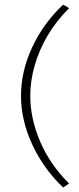

<svg xmlns="http://www.w3.org/2000/svg" viewBox="-20 -720 350 850"><path d="M259.5 -699.5 286 -684Q229.5 -628 191.2 -563.2Q153 -498.5 133.5 -430.2Q114 -362 114 -295.5Q114 -195.5 157.8 -93.2Q201.5 9 286 92.5L259.5 110Q172 26.5 122.5 -80.8Q73 -188 73 -295.5Q73 -404.5 122.5 -510.8Q172 -617 259.5 -699.5Z"/></svg>

Font: Karla ExtraLight
Style: Regular
Weight: 250
Designer: Jonathan Pinhorn
Version: Version 2.004;gftools[0.9.33]